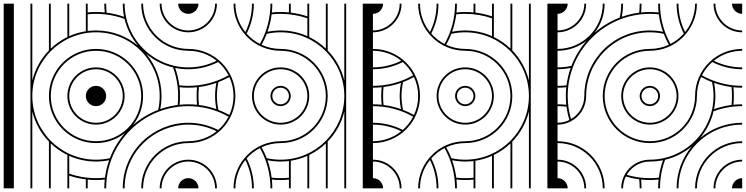

<svg xmlns="http://www.w3.org/2000/svg" viewBox="-20 -1020 4040 1040"><path d="M945 -1000C945 -969.6 969.6 -945 1000 -945V-1000ZM945 0H1000V-55C969.6 -55 945 -30.4 945 0ZM145 0H155V-416C170.1 -353.7 201.8 -297.7 245 -253.1V0H255V-243.2C281.4 -217.9 311.8 -196.7 345 -180.6V0H355V-68.6C383.8 -58.9 413.9 -52 445 -48.3V0H455V-47.2C469.8 -45.7 484.8 -45 500 -45C516 -45 531.9 -45.8 547.4 -47.4C545.8 -31.9 545 -16 545 0H555C555 -17.8 556 -35.3 558.1 -52.5C562.4 -88.9 571 -124 583.6 -157.2C630.8 -282.2 729.5 -373.6 842.8 -416.4C876 -429 911.1 -437.6 947.5 -441.9C964.7 -444 982.2 -445 1000 -445V-455C984 -455 968.1 -454.2 952.6 -452.6C954.2 -468.1 955 -484 955 -500C955 -516 954.2 -531.9 952.6 -547.4C968.1 -545.8 984 -545 1000 -545V-555C983.6 -555 967.3 -555.9 951.4 -557.6C947.2 -590.3 939.6 -622 928.9 -652.1C956 -646.6 978.3 -645 1000 -645V-655C976.7 -655 952.6 -656.9 922.2 -663.8C794.3 -693.7 693.3 -794.2 663.8 -922.2C658 -947.2 655 -973.2 655 -1000H645C645 -975.7 647.5 -951.9 652.1 -928.9C622 -939.6 590.3 -947.2 557.6 -951.4C555.9 -967.3 555 -983.6 555 -1000H545C545 -984 545.8 -968.1 547.4 -952.6C531.9 -954.2 516 -955 500 -955C484.8 -955 469.8 -954.3 455 -952.8V-1000H445V-850.8C413.4 -845.8 383.2 -836.8 355 -824.1V-1000H345V-819.4C311.8 -803.3 281.4 -782.1 255 -756.8V-1000H245V-746.9C201.8 -702.3 170.1 -646.3 155 -584V-1000H145V-500ZM0 0H55V-1000H0ZM845 0H855C855 -80 920 -145 1000 -145V-155C914.4 -155 845 -85.6 845 0ZM745 0H755C755 -135.2 864.8 -245 1000 -245V-255C859.2 -255 745 -140.8 745 0ZM645 0H655C655 -200.1 818.8 -345 1000 -345V-355C813.5 -355 645 -205.9 645 0ZM845 -1000C845 -914.4 914.4 -845 1000 -845V-855C920 -855 855 -920 855 -1000ZM745 -1000C745 -859.2 859.2 -745 1000 -745V-755C864.8 -755 755 -864.8 755 -1000ZM445 -500C445 -469.6 469.6 -445 500 -445C530.4 -445 555 -469.6 555 -500C555 -530.4 530.4 -555 500 -555C469.6 -555 445 -530.4 445 -500ZM345 -500C345 -414.4 414.4 -345 500 -345C585.6 -345 655 -414.4 655 -500C655 -585.6 585.6 -655 500 -655C414.4 -655 345 -585.6 345 -500ZM355 -500C355 -580 420 -645 500 -645C580 -645 645 -580 645 -500C645 -420 580 -355 500 -355C420 -355 355 -420 355 -500ZM155 -500C155 -690.4 309.6 -845 500 -845C695.4 -845 845 -685.5 845 -500C845 -474.2 842.2 -449 836.8 -424.8C787.6 -405.9 741.1 -377.9 700.3 -342.2C734.5 -385.6 755 -440.4 755 -500C755 -640.8 640.8 -755 500 -755C359.2 -755 245 -640.8 245 -500C245 -359.2 359.2 -245 500 -245C559.5 -245 614.2 -265.4 657.6 -299.6C623.3 -260.4 595 -214.6 575.2 -163.2C551 -157.8 525.8 -155 500 -155C309.6 -155 155 -309.6 155 -500ZM255 -500C255 -635.2 364.8 -745 500 -745C635.2 -745 745 -635.2 745 -500C745 -364.8 635.2 -255 500 -255C364.8 -255 255 -364.8 255 -500ZM771.6 -728.5C813.1 -693.5 862.8 -667.9 917.3 -654.7C929.4 -622.2 937.7 -588 941.9 -552.5C944 -535.3 945 -517.8 945 -500C945 -483.6 944.1 -467.3 942.4 -451.4C909.7 -447.2 878 -439.6 847.9 -428.9C852.5 -451.9 855 -475.7 855 -500C855 -585.7 824 -666 771.6 -728.5ZM455 -852.2V-942.8C469.8 -944.2 484.8 -945 500 -945C517.8 -945 535.3 -944 552.5 -941.9C588 -937.7 622.2 -929.4 654.7 -917.3C667.6 -863.1 693.1 -813.7 727.7 -772.4C666.8 -823.6 587.9 -855 500 -855C484.8 -855 469.7 -854 455 -852.2ZM355 -79.2V-175.9C399.3 -156 448.4 -145 500 -145C524.3 -145 548.1 -147.5 571.1 -152.1C560.4 -122 552.8 -90.3 548.6 -57.6C532.7 -55.9 516.4 -55 500 -55C449.2 -55 400.5 -63.5 355 -79.2Z M1055 0C1055 -30.4 1030.4 -55 1000 -55V0ZM1055 -1000H1000V-945C1030.4 -945 1055 -969.6 1055 -1000ZM2000 -1000H1945V0H2000ZM1555 -500C1555 -530.4 1530.4 -555 1500 -555C1468.7 -555 1445 -530.2 1445 -500C1445 -469.6 1469.6 -445 1500 -445C1530.4 -445 1555 -469.6 1555 -500ZM1545 -500C1545 -475.2 1524.8 -455 1500 -455C1475.2 -455 1455 -475.2 1455 -500C1455 -525 1474.1 -545 1500 -545C1524.8 -545 1545 -524.8 1545 -500ZM1655 -500C1655 -585.6 1585.6 -655 1500 -655C1413.5 -655 1345 -585.5 1345 -500C1345 -414.4 1414.4 -345 1500 -345C1585.6 -345 1655 -414.4 1655 -500ZM1645 -500C1645 -420 1580 -355 1500 -355C1420 -355 1355 -420 1355 -500C1355 -580.1 1418.9 -645 1500 -645C1580 -645 1645 -580 1645 -500ZM1845 -500C1845 -309.6 1690.4 -155 1500 -155C1474.2 -155 1449 -157.8 1424.8 -163.2C1416.9 -183.7 1407.6 -203.4 1397 -222.3C1428.3 -236.9 1463.2 -245 1500 -245C1640.8 -245 1755 -359.2 1755 -500C1755 -640.8 1640.8 -755 1500 -755C1463.1 -755 1428.2 -763.1 1396.9 -777.5C1407.6 -796.5 1416.9 -816.3 1424.8 -836.8C1449 -842.2 1473.2 -845 1500 -845C1690.4 -845 1845 -690.4 1845 -500ZM1855 -1000H1845V-584C1829.9 -646.3 1798.2 -702.3 1755 -746.9V-1000H1745V-756.8C1718.6 -782.1 1688.2 -803.3 1655 -819.4V-1000H1645V-931.4C1616.2 -941.1 1586.1 -948 1555 -951.7V-1000H1545V-952.8C1530.2 -954.3 1515.2 -955 1500 -955C1483.1 -955 1468 -954.2 1452.6 -952.6C1454.2 -968.2 1455 -984 1455 -1000H1445C1445 -920.7 1424.3 -846.3 1387.9 -781.9C1360.5 -796 1336.1 -815.1 1315.9 -838C1340.9 -886.6 1355 -941.7 1355 -1000H1345C1345 -944.8 1332 -892.6 1308.9 -846.3C1275.1 -888.3 1255 -941.8 1255 -1000H1245C1245 -859.3 1358.2 -745 1500 -745C1635.2 -745 1745 -635.2 1745 -500C1745 -364.8 1635.2 -255 1500 -255C1359.2 -255 1245 -140.8 1245 0H1255C1255 -58.1 1275.2 -111.4 1309 -153.5C1332.1 -107.2 1345 -55.1 1345 0H1355C1355 -58.2 1340.9 -113.2 1316 -161.8C1336.2 -184.7 1360.6 -203.8 1388 -217.9C1424.3 -153.5 1445 -79.2 1445 0H1455C1455 -16 1454.2 -31.9 1452.6 -47.4C1468.1 -45.8 1484 -45 1500 -45C1515.2 -45 1530.2 -45.7 1545 -47.2V0H1555V-149.2C1586.6 -154.2 1616.8 -163.2 1645 -175.9V0H1655V-180.6C1688.2 -196.7 1718.6 -217.9 1745 -243.2V0H1755V-253.1C1798.2 -297.7 1829.9 -353.7 1845 -416V0H1855V-500ZM1545 -147.8V-57.2C1530.2 -55.8 1515.2 -55 1500 -55C1483.6 -55 1467.3 -55.9 1451.4 -57.6C1447.2 -90.3 1439.6 -122 1428.9 -152.1C1451.9 -147.5 1475.7 -145 1500 -145C1515.2 -145 1530.3 -146 1545 -147.8ZM1645 -920.8V-824.1C1600.7 -844 1551.6 -855 1500 -855C1474.8 -855 1451.7 -852.5 1428.9 -847.9C1439.6 -878 1447.2 -909.7 1451.4 -942.4C1467.2 -944.1 1482.6 -945 1500 -945C1550.8 -945 1599.5 -936.5 1645 -920.8ZM1155 -1000H1145C1145 -920 1080 -855 1000 -855V-845C1085.6 -845 1155 -914.4 1155 -1000ZM1155 0C1155 -85.6 1085.6 -155 1000 -155V-145C1080 -145 1145 -80 1145 0ZM1255 -500C1255 -640.8 1140.8 -755 1000 -755V-745C1058.1 -745 1111.4 -724.8 1153.4 -691C1107.2 -667.9 1055.1 -655 1000 -655V-645C1058.2 -645 1113.2 -659.1 1161.8 -684C1184.7 -663.8 1203.8 -639.4 1217.9 -612C1153.5 -575.7 1079.2 -555 1000 -555V-545C1016 -545 1031.9 -545.8 1047.4 -547.4C1045.8 -531.9 1045 -516 1045 -500C1045 -484 1045.8 -468.1 1047.4 -452.6C1031.9 -454.2 1016 -455 1000 -455V-445C1079.2 -445 1153.5 -424.3 1217.9 -388C1203.8 -360.6 1184.7 -336.2 1161.8 -316C1113.2 -340.9 1058.2 -355 1000 -355V-345C1055.1 -345 1107.2 -332.1 1153.4 -309C1111.4 -275.2 1058.1 -255 1000 -255V-245C1140.8 -245 1255 -359.2 1255 -500ZM1245 -500C1245 -463.2 1236.9 -428.3 1222.3 -397C1203.4 -407.6 1183.7 -416.9 1163.2 -424.8C1157.8 -449 1155 -474.2 1155 -500C1155 -525.8 1157.8 -551 1163.2 -575.2C1183.7 -583.1 1203.4 -592.4 1222.3 -603C1236.9 -571.7 1245 -536.8 1245 -500ZM1152.1 -571.1C1147.5 -548.1 1145 -524.3 1145 -500C1145 -475.7 1147.5 -451.9 1152.1 -428.9C1122 -439.6 1090.3 -447.2 1057.6 -451.4C1055.9 -467.3 1055 -483.6 1055 -500C1055 -516.4 1055.9 -532.7 1057.6 -548.6C1090.3 -552.8 1122 -560.4 1152.1 -571.1Z M2055 0C2055 -30.4 2030.4 -55 2000 -55V0ZM2055 -1000H2000V-945C2030.4 -945 2055 -969.6 2055 -1000ZM3000 -1000H2945V0H3000ZM2555 -500C2555 -530.4 2530.4 -555 2500 -555C2468.7 -555 2445 -530.2 2445 -500C2445 -469.6 2469.6 -445 2500 -445C2530.4 -445 2555 -469.6 2555 -500ZM2545 -500C2545 -475.2 2524.8 -455 2500 -455C2475.2 -455 2455 -475.2 2455 -500C2455 -525 2474.1 -545 2500 -545C2524.8 -545 2545 -524.8 2545 -500ZM2655 -500C2655 -585.6 2585.6 -655 2500 -655C2413.5 -655 2345 -585.5 2345 -500C2345 -414.4 2414.4 -345 2500 -345C2585.6 -345 2655 -414.4 2655 -500ZM2645 -500C2645 -420 2580 -355 2500 -355C2420 -355 2355 -420 2355 -500C2355 -580.1 2418.9 -645 2500 -645C2580 -645 2645 -580 2645 -500ZM2845 -500C2845 -309.6 2690.4 -155 2500 -155C2474.2 -155 2449 -157.8 2424.8 -163.2C2416.9 -183.7 2407.6 -203.4 2397 -222.3C2428.3 -236.9 2463.2 -245 2500 -245C2640.8 -245 2755 -359.2 2755 -500C2755 -640.8 2640.8 -755 2500 -755C2463.1 -755 2428.2 -763.1 2396.9 -777.5C2407.6 -796.5 2416.9 -816.3 2424.8 -836.8C2449 -842.2 2473.2 -845 2500 -845C2690.4 -845 2845 -690.4 2845 -500ZM2855 -1000H2845V-584C2829.9 -646.3 2798.2 -702.3 2755 -746.9V-1000H2745V-756.8C2718.6 -782.1 2688.2 -803.3 2655 -819.4V-1000H2645V-931.4C2616.2 -941.1 2586.1 -948 2555 -951.7V-1000H2545V-952.8C2530.2 -954.3 2515.2 -955 2500 -955C2483.1 -955 2468 -954.2 2452.6 -952.6C2454.2 -968.2 2455 -984 2455 -1000H2445C2445 -920.7 2424.3 -846.3 2387.9 -781.9C2360.5 -796 2336.1 -815.1 2315.9 -838C2340.9 -886.6 2355 -941.7 2355 -1000H2345C2345 -944.8 2332 -892.6 2308.9 -846.3C2275.1 -888.3 2255 -941.8 2255 -1000H2245C2245 -859.3 2358.2 -745 2500 -745C2635.2 -745 2745 -635.2 2745 -500C2745 -364.8 2635.2 -255 2500 -255C2359.2 -255 2245 -140.8 2245 0H2255C2255 -58.1 2275.2 -111.4 2309 -153.5C2332.1 -107.2 2345 -55.1 2345 0H2355C2355 -58.2 2340.9 -113.2 2316 -161.8C2336.2 -184.7 2360.6 -203.8 2388 -217.9C2424.3 -153.5 2445 -79.2 2445 0H2455C2455 -16 2454.2 -31.9 2452.6 -47.4C2468.1 -45.8 2484 -45 2500 -45C2515.2 -45 2530.2 -45.7 2545 -47.2V0H2555V-149.2C2586.6 -154.2 2616.8 -163.2 2645 -175.9V0H2655V-180.6C2688.2 -196.7 2718.6 -217.9 2745 -243.2V0H2755V-253.1C2798.2 -297.7 2829.9 -353.7 2845 -416V0H2855V-500ZM2545 -147.8V-57.2C2530.2 -55.8 2515.2 -55 2500 -55C2483.6 -55 2467.3 -55.9 2451.4 -57.6C2447.2 -90.3 2439.6 -122 2428.9 -152.1C2451.9 -147.5 2475.7 -145 2500 -145C2515.2 -145 2530.3 -146 2545 -147.8ZM2645 -920.8V-824.1C2600.7 -844 2551.6 -855 2500 -855C2474.8 -855 2451.7 -852.5 2428.9 -847.9C2439.6 -878 2447.2 -909.7 2451.4 -942.4C2467.2 -944.1 2482.6 -945 2500 -945C2550.8 -945 2599.5 -936.5 2645 -920.8ZM2155 -1000H2145C2145 -920 2080 -855 2000 -855V-845C2085.6 -845 2155 -914.4 2155 -1000ZM2155 0C2155 -85.6 2085.6 -155 2000 -155V-145C2080 -145 2145 -80 2145 0ZM2255 -500C2255 -640.8 2140.8 -755 2000 -755V-745C2058.1 -745 2111.4 -724.8 2153.4 -691C2107.2 -667.9 2055.1 -655 2000 -655V-645C2058.2 -645 2113.2 -659.1 2161.8 -684C2184.7 -663.8 2203.8 -639.4 2217.9 -612C2153.5 -575.7 2079.2 -555 2000 -555V-545C2016 -545 2031.9 -545.8 2047.4 -547.4C2045.8 -531.9 2045 -516 2045 -500C2045 -484 2045.8 -468.1 2047.4 -452.6C2031.9 -454.2 2016 -455 2000 -455V-445C2079.2 -445 2153.5 -424.3 2217.9 -388C2203.8 -360.6 2184.7 -336.2 2161.8 -316C2113.2 -340.9 2058.2 -355 2000 -355V-345C2055.1 -345 2107.2 -332.1 2153.4 -309C2111.4 -275.2 2058.1 -255 2000 -255V-245C2140.8 -245 2255 -359.2 2255 -500ZM2245 -500C2245 -463.2 2236.9 -428.3 2222.3 -397C2203.4 -407.6 2183.7 -416.9 2163.2 -424.8C2157.8 -449 2155 -474.2 2155 -500C2155 -525.8 2157.8 -551 2163.2 -575.2C2183.7 -583.1 2203.4 -592.4 2222.3 -603C2236.9 -571.7 2245 -536.8 2245 -500ZM2152.1 -571.1C2147.5 -548.1 2145 -524.3 2145 -500C2145 -475.7 2147.5 -451.9 2152.1 -428.9C2122 -439.6 2090.3 -447.2 2057.6 -451.4C2055.9 -467.3 2055 -483.6 2055 -500C2055 -516.4 2055.9 -532.7 2057.6 -548.6C2090.3 -552.8 2122 -560.4 2152.1 -571.1Z M3000 -945C3030 -945 3055 -970 3055 -1000H3000ZM3055 0C3055 -30 3030 -55 3000 -55V0ZM4000 0V-55C3970 -55 3945 -30 3945 0ZM4000 -945V-1000H3945C3945 -970 3970 -945 4000 -945ZM3655 0C3655 -190.4 3809.6 -345 4000 -345V-355C3913.4 -355 3834 -323.9 3772.3 -272.3C3807 -313.7 3832.4 -363.1 3845.3 -417.3C3893.5 -435.2 3945.6 -445 4000 -445V-455C3984 -455 3968.2 -454.2 3952.6 -452.6C3954.2 -468.2 3955 -484 3955 -500C3955 -516 3954.2 -531.9 3952.6 -547.4C3968.1 -545.8 3984 -545 4000 -545V-555C3920.8 -555 3846.5 -575.7 3782.1 -612C3796.2 -639.4 3815.3 -663.8 3838.2 -684C3886.8 -659.1 3941.8 -645 4000 -645V-655C3944.9 -655 3892.8 -667.9 3846.5 -691C3888.6 -724.8 3941.9 -745 4000 -745V-755C3859.2 -755 3745 -640.8 3745 -500C3745 -364.8 3635.2 -255 3500 -255C3364.8 -255 3255 -364.8 3255 -500C3255 -635.2 3364.8 -745 3500 -745C3640.8 -745 3755 -859.2 3755 -1000H3745C3745 -941.9 3724.8 -888.6 3691 -846.5C3667.9 -892.8 3655 -944.9 3655 -1000H3645C3645 -941.8 3659.1 -886.8 3684 -838.2C3663.8 -815.3 3639.4 -796.2 3612 -782.1C3575.7 -846.5 3555 -920.8 3555 -1000H3545C3545 -984 3545.8 -968.2 3547.4 -952.6C3531.9 -954.2 3516 -955 3500 -955C3484 -955 3468.1 -954.2 3452.6 -952.6C3454.2 -968.2 3455 -984 3455 -1000H3445C3445 -983.6 3444.1 -967.3 3442.4 -951.4C3409.7 -947.2 3378 -939.6 3347.9 -928.9C3352.5 -951.9 3355 -975.7 3355 -1000H3345C3345 -974.2 3342.2 -949 3336.8 -924.8C3286.4 -905.4 3240.3 -877.3 3200.4 -842.4C3234.6 -885.8 3255 -940.5 3255 -1000H3245C3245 -864.8 3135.2 -755 3000 -755V-745C3059.5 -745 3114.2 -765.4 3157.6 -799.6C3122.7 -759.7 3094.6 -713.6 3075.2 -663.2C3051 -657.8 3025.8 -655 3000 -655V-645C3024.3 -645 3048.1 -647.5 3071.1 -652.1C3060.4 -622 3052.8 -590.3 3048.6 -557.6C3032.7 -555.9 3016.4 -555 3000 -555V-545C3016 -545 3031.8 -545.8 3047.4 -547.4C3045.8 -531.9 3045 -516 3045 -500C3045 -484 3045.8 -468.1 3047.4 -452.6C3031.9 -454.2 3016 -455 3000 -455V-445C3016.4 -445 3032.7 -444.1 3048.6 -442.4C3051.8 -417.5 3056.9 -393.3 3063.9 -369.8C3044.6 -360.3 3022.9 -355 3000 -355V-345C3085.6 -345 3155 -414.4 3155 -500C3155 -690.4 3309.6 -845 3500 -845C3525.8 -845 3551 -842.2 3575.2 -836.8C3583.1 -816.3 3592.4 -796.6 3603 -777.7C3571.7 -763.1 3536.8 -755 3500 -755C3359.2 -755 3245 -640.8 3245 -500C3245 -359.2 3359.2 -245 3500 -245C3640.8 -245 3755 -359.2 3755 -500C3755 -536.8 3763.1 -571.7 3777.7 -603C3796.6 -592.4 3816.3 -583.1 3836.8 -575.2C3842.2 -551 3845 -525.8 3845 -500C3845 -336.2 3730.7 -199 3577.6 -163.8C3552.7 -158 3526.7 -155 3500 -155C3414.4 -155 3345 -85.6 3345 0H3355C3355 -22.9 3360.3 -44.6 3369.8 -63.9C3393.3 -56.9 3417.5 -51.8 3442.4 -48.6C3444.1 -32.7 3445 -16.4 3445 0H3455C3455 -16 3454.2 -31.9 3452.6 -47.4C3468.2 -45.8 3484 -45 3500 -45C3516 -45 3531.9 -45.8 3547.4 -47.4C3545.8 -31.9 3545 -16 3545 0H3555C3555 -54.4 3564.8 -106.5 3582.7 -154.7C3636.9 -167.6 3686.3 -193 3727.7 -227.7C3676.1 -166.1 3645 -86.6 3645 0ZM3155 0C3155 -85.6 3085.6 -155 3000 -155V-145C3080 -145 3145 -80 3145 0ZM3255 0C3255 -140.8 3140.8 -255 3000 -255V-245C3135.2 -245 3245 -135.2 3245 0ZM3000 -845C3085.6 -845 3155 -914.4 3155 -1000H3145C3145 -920 3080 -855 3000 -855ZM4000 -845V-855C3920 -855 3855 -920 3855 -1000H3845C3845 -914.4 3914.4 -845 4000 -845ZM3855 0C3855 -80 3920 -145 4000 -145V-155C3914.4 -155 3845 -85.6 3845 0ZM3755 0C3755 -135.2 3864.8 -245 4000 -245V-255C3859.2 -255 3745 -140.8 3745 0ZM3500 -445C3530.4 -445 3555 -469.6 3555 -500C3555 -530.4 3530.4 -555 3500 -555C3469.6 -555 3445 -530.4 3445 -500C3445 -469.6 3469.6 -445 3500 -445ZM3500 -455C3475.2 -455 3455 -475.2 3455 -500C3455 -524.8 3475.2 -545 3500 -545C3524.8 -545 3545 -524.8 3545 -500C3545 -475.2 3524.8 -455 3500 -455ZM3500 -345C3585.6 -345 3655 -414.4 3655 -500C3655 -585.6 3585.6 -655 3500 -655C3414.4 -655 3345 -585.6 3345 -500C3345 -414.4 3414.4 -345 3500 -345ZM3500 -355C3420 -355 3355 -420 3355 -500C3355 -580 3420 -645 3500 -645C3580 -645 3645 -580 3645 -500C3645 -420 3580 -355 3500 -355ZM3072.9 -374.7C3061.3 -414.4 3055 -456.5 3055 -500C3055 -745.6 3254.4 -945 3500 -945C3516.4 -945 3532.7 -944.1 3548.6 -942.4C3552.8 -909.7 3560.4 -878 3571.1 -847.9C3548.1 -852.5 3524.3 -855 3500 -855C3304 -855 3145 -696 3145 -500C3145 -446.5 3116 -399.8 3072.9 -374.7ZM3847.9 -428.9C3852.5 -451.9 3855 -475.7 3855 -500C3855 -524.3 3852.5 -548.1 3847.9 -571.1C3878 -560.4 3909.7 -552.8 3942.4 -548.6C3944.1 -532.7 3945 -516.4 3945 -500C3945 -483.6 3944.1 -467.3 3942.4 -451.4C3909.7 -447.2 3878 -439.6 3847.9 -428.9ZM3500 -55C3456.5 -55 3414.4 -61.3 3374.7 -72.9C3399.8 -116 3446.5 -145 3500 -145C3524.3 -145 3548.1 -147.5 3571.1 -152.1C3560.4 -122 3552.8 -90.3 3548.6 -57.6C3532.7 -55.9 3516.4 -55 3500 -55Z"/></svg>

Font: GlukFramesM7
Style: Medium
Weight: 500
Monospace: yes
Designer: gluk
Foundry: gluk
Version: Version 1.01